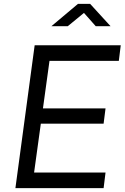

<svg xmlns="http://www.w3.org/2000/svg" viewBox="-20 -977 651 997"><path d="M518 0 528 -81H157L192 -335H518L528 -414H203L237 -661H597L607 -742H160L60 0ZM554 -841 448 -957H385L247 -841H332L416 -910L477 -841Z"/></svg>

Font: Cheyenne Sans
Style: Italic
Weight: 400
Italic angle: -8.13011°
Designer: The Public Sans project authors (U.S. Web Design System), Libre Franklin designed by Pablo Impallari and Rodrigo Fuenzal
Foundry: The Cheyenne Sans Project Authors
Version: Version 2.007